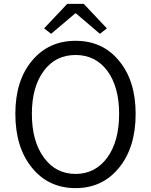

<svg xmlns="http://www.w3.org/2000/svg" viewBox="-20 -955 777 988"><path d="M146 -90Q59 -195 59 -369Q59 -542 146 -644Q231 -745 369 -745Q507 -745 591 -644Q678 -541 678 -369Q678 -195 591 -90Q506 13 369 13Q231 13 146 -90ZM532 -144Q593 -228 593 -369Q593 -508 532 -591Q471 -672 369 -672Q266 -672 206 -591Q144 -509 144 -369Q144 -228 206 -144Q267 -60 369 -60Q470 -60 532 -144ZM207 -809 326 -935H411L530 -809L494 -781L371 -886H367L243 -781Z"/></svg>

Font: Source Han Sans CN Normal
Style: Regular
Weight: 350
Designer: Ryoko NISHIZUKA 西塚涼子 (kana, bopomofo & ideographs); Paul D. Hunt (Latin, Greek & Cyrillic); Sandoll Communications 산돌커뮤니
Foundry: Adobe
Version: Version 2.004;hotconv 1.0.118;makeotfexe 2.5.65603